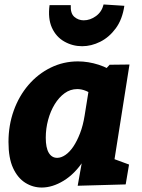

<svg xmlns="http://www.w3.org/2000/svg" viewBox="-20 -826 634 860"><path d="M167 14Q127 14 93 -7.5Q59 -29 38.5 -73.5Q18 -118 18 -190Q18 -265 41.5 -330.5Q65 -396 107.5 -445.5Q150 -495 207 -523Q264 -551 329 -551Q375 -551 422 -536Q469 -521 515 -487L441 -503L471 -536L560 -537L480 -31L422 -139L558 -89L543 0L328 6L357 -157L406 -248Q392 -164 353.5 -105.5Q315 -47 265 -16.5Q215 14 167 14ZM236 -119Q254 -119 273 -132Q292 -145 308.5 -169.5Q325 -194 338.5 -229Q352 -264 359 -308L381 -445L408 -392Q386 -410 366 -418.5Q346 -427 326 -427Q295 -427 269.5 -408.5Q244 -390 225 -359Q206 -328 195.5 -289Q185 -250 185 -209Q185 -164 198.5 -141.5Q212 -119 236 -119ZM348 -619Q305 -619 268 -640Q231 -661 212.5 -702Q194 -743 202 -803H297Q295 -766 313 -750.5Q331 -735 355 -735Q384 -735 410 -754Q436 -773 444 -806L537 -800Q528 -739 498.5 -699Q469 -659 429 -639Q389 -619 348 -619Z"/></svg>

Font: Bitter Thin ExtraBold
Style: Italic
Weight: 800
Italic angle: -9°
Version: Version 2.002